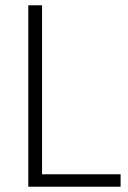

<svg xmlns="http://www.w3.org/2000/svg" viewBox="-20 -706 485 726"><path d="M87 0V-686H139V-47H436V0Z"/></svg>

Font: Archivo SemiCondensed Thin
Style: Regular
Weight: 250
Width: 4
Designer: Hector Gatti
Foundry: Omnibus-Type
Version: Version 2.001